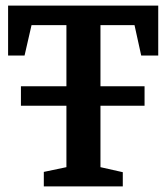

<svg xmlns="http://www.w3.org/2000/svg" viewBox="-20 -668 595 688"><path d="M55 -289V-359H498V-289ZM137 0V-52L218 -69V-578H93L68 -469H9V-648H547V-469H486L462 -578H340V-69L420 -51V0Z"/></svg>

Font: Faustina Light SemiBold
Style: Regular
Weight: 600
Version: Version 1.200